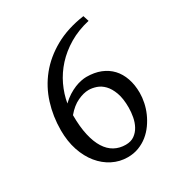

<svg xmlns="http://www.w3.org/2000/svg" viewBox="-152 -713 773 830"><g transform="rotate(-30 234.5 -297.5)"><path d="M244.1 -322.3Q219.2 -322.3 189.2 -308.3Q159.2 -294.4 131.8 -261.7Q131.8 -203.6 141.4 -161.4Q150.9 -119.1 168.5 -91.3Q186 -63.5 210.9 -50Q235.8 -36.6 266.1 -36.6Q292.5 -36.6 309.8 -49.1Q327.1 -61.5 337.6 -80.8Q348.1 -100.1 352.5 -123.8Q356.9 -147.5 356.9 -169.9Q356.9 -215.8 345.9 -245.4Q335 -274.9 318.4 -292Q301.8 -309.1 282 -315.7Q262.2 -322.3 244.1 -322.3ZM430.2 -201.2Q430.2 -178.2 425 -153.3Q419.9 -128.4 409.4 -104.5Q398.9 -80.6 383.5 -59.1Q368.2 -37.6 347.9 -21.2Q327.6 -4.9 302.2 4.9Q276.9 14.6 247.1 14.6Q207 14.6 171.9 -3.2Q136.7 -21 110.4 -53.2Q84 -85.4 68.8 -130.6Q53.7 -175.8 53.7 -231Q53.7 -299.8 73.5 -363Q93.3 -426.3 134.3 -477.1Q175.3 -527.8 237.5 -562.7Q299.8 -597.7 384.8 -609.9L394 -581.1Q336.4 -567.9 291.7 -541.3Q247.1 -514.6 215.1 -479.5Q183.1 -444.3 163.3 -402.6Q143.6 -360.8 136.2 -317.4Q153.3 -334 171.1 -345.2Q189 -356.4 205.8 -363.3Q222.7 -370.1 237.8 -373Q252.9 -376 264.2 -376Q303.7 -376 334.5 -363.8Q365.2 -351.6 386.5 -328.9Q407.7 -306.2 418.9 -273.7Q430.2 -241.2 430.2 -201.2Z"/></g></svg>

Font: Gentium Basic
Style: Regular
Weight: 400
Designer: J. Victor Gaultney and Annie Olsen
Foundry: SIL International
Version: Version 1.100